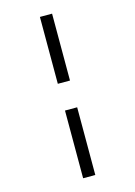

<svg xmlns="http://www.w3.org/2000/svg" viewBox="-142 -854 784 1117"><g transform="rotate(-15 250.0 -295.0)"><path d="M214.8 -378.4V-781.2H288.1V-378.4ZM288.1 -217.3V190.4H214.8V-217.3Z"/></g></svg>

Font: Andika Afr
Style: Regular
Weight: 400
Designer: Victor Gaultney, Annie Olsen, Julie Remington, Don Collingsworth, Eric Hays, Becca Hirsbrunner
Foundry: SIL International
Version: Version 5.000